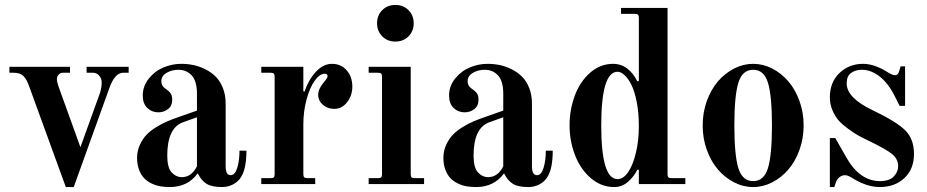

<svg xmlns="http://www.w3.org/2000/svg" viewBox="-20 -744 3746 776"><path d="M18 -450V-474H263V-450H234Q225 -450 217.5 -443Q210 -436 210 -424Q210 -414 216 -396L305 -149L384 -368Q391 -390 391 -412Q391 -426 381 -438Q371 -450 356 -450H330V-474H500V-450H478Q444 -450 422 -388L278 12H246L99 -392Q88 -424 74.5 -437Q61 -450 35 -450Z M656 -115Q656 -66 674 -47Q692 -28 715 -28Q754 -28 776 -72V-270L720 -250Q656 -227 656 -115ZM534 -106Q534 -134 545 -158Q556 -182 572 -199Q588 -216 612 -230.5Q636 -245 656 -253.5Q676 -262 702 -271L776 -297V-365Q776 -416 755 -439Q734 -462 701 -462Q674 -462 653 -449.5Q632 -437 632 -415Q632 -397 648 -386Q662 -377 669 -367.5Q676 -358 676 -341Q676 -316 659 -303Q642 -290 620 -290Q594 -290 575.5 -307.5Q557 -325 557 -358Q557 -396 581.5 -426.5Q606 -457 641 -471.5Q676 -486 712 -486Q738 -486 762 -481Q786 -476 810 -464Q834 -452 852 -434Q870 -416 881 -388Q892 -360 892 -325V-72Q892 -36 912 -36Q930 -36 939 -66Q948 -96 948 -135H976Q976 -62 954 -28Q943 -10 922.5 1Q902 12 877 12Q836 12 815 -1Q794 -14 780 -42H778Q738 12 666 12Q646 12 628 9Q610 6 592.5 -2.5Q575 -11 562.5 -24Q550 -37 542 -58Q534 -79 534 -106Z M1036 0V-24H1074Q1083 -24 1086.5 -27.5Q1090 -31 1090 -40V-434Q1090 -443 1086.5 -446.5Q1083 -450 1074 -450H1036V-474H1206V-375L1211 -374Q1226 -420 1256 -453Q1286 -486 1322 -486Q1358 -486 1381 -460Q1404 -434 1404 -394Q1404 -358 1383 -331Q1362 -304 1331 -304Q1304 -304 1285 -320.5Q1266 -337 1266 -361Q1266 -385 1290 -413Q1304 -429 1304 -436Q1304 -446 1293 -446Q1272 -446 1252 -418Q1232 -390 1219 -342Q1206 -294 1206 -241V-40Q1206 -31 1209.5 -27.5Q1213 -24 1222 -24H1254V0Z M1525 -597Q1504 -618 1504 -650Q1504 -682 1525 -703Q1546 -724 1578 -724Q1610 -724 1631 -703Q1652 -682 1652 -650Q1652 -618 1631 -597Q1610 -576 1578 -576Q1546 -576 1525 -597ZM1470 0V-24H1508Q1517 -24 1520.5 -27.5Q1524 -31 1524 -40V-434Q1524 -443 1520.5 -446.5Q1517 -450 1508 -450H1470V-474H1640V-40Q1640 -31 1643.5 -27.5Q1647 -24 1656 -24H1694V0Z M1894 -115Q1894 -66 1912 -47Q1930 -28 1953 -28Q1992 -28 2014 -72V-270L1958 -250Q1894 -227 1894 -115ZM1772 -106Q1772 -134 1783 -158Q1794 -182 1810 -199Q1826 -216 1850 -230.5Q1874 -245 1894 -253.5Q1914 -262 1940 -271L2014 -297V-365Q2014 -416 1993 -439Q1972 -462 1939 -462Q1912 -462 1891 -449.5Q1870 -437 1870 -415Q1870 -397 1886 -386Q1900 -377 1907 -367.5Q1914 -358 1914 -341Q1914 -316 1897 -303Q1880 -290 1858 -290Q1832 -290 1813.5 -307.5Q1795 -325 1795 -358Q1795 -396 1819.5 -426.5Q1844 -457 1879 -471.5Q1914 -486 1950 -486Q1976 -486 2000 -481Q2024 -476 2048 -464Q2072 -452 2090 -434Q2108 -416 2119 -388Q2130 -360 2130 -325V-72Q2130 -36 2150 -36Q2168 -36 2177 -66Q2186 -96 2186 -135H2214Q2214 -62 2192 -28Q2181 -10 2160.5 1Q2140 12 2115 12Q2074 12 2053 -1Q2032 -14 2018 -42H2016Q1976 12 1904 12Q1884 12 1866 9Q1848 6 1830.5 -2.5Q1813 -11 1800.5 -24Q1788 -37 1780 -58Q1772 -79 1772 -106Z M2476 -20Q2499 -20 2518.5 -48Q2538 -76 2550 -126Q2562 -176 2562 -234Q2562 -290 2553 -334Q2544 -378 2531 -403Q2518 -428 2503.5 -441Q2489 -454 2476 -454Q2410 -454 2410 -237Q2410 -20 2476 -20ZM2458 -486Q2490 -486 2515 -467Q2540 -448 2556 -415L2562 -417V-672Q2562 -681 2558.5 -684.5Q2555 -688 2546 -688H2490V-712H2678V-40Q2678 -31 2681.5 -27.5Q2685 -24 2694 -24H2750V0H2562V-58H2556Q2542 -30 2518 -9Q2494 12 2462 12Q2410 12 2368 -24Q2326 -60 2304 -117Q2282 -174 2282 -237Q2282 -300 2303 -357Q2324 -414 2365 -450Q2406 -486 2458 -486Z M2964 -409Q2948 -356 2948 -237Q2948 -118 2964 -65Q2980 -12 3024 -12Q3068 -12 3084 -65Q3100 -118 3100 -237Q3100 -356 3084 -409Q3068 -462 3024 -462Q2980 -462 2964 -409ZM2837 -137.5Q2820 -184 2820 -237Q2820 -290 2837 -336.5Q2854 -383 2882 -415.5Q2910 -448 2947 -467Q2984 -486 3024 -486Q3064 -486 3101 -467Q3138 -448 3166 -415.5Q3194 -383 3211 -336.5Q3228 -290 3228 -237Q3228 -184 3211 -137.5Q3194 -91 3166 -58.5Q3138 -26 3101 -7Q3064 12 3024 12Q2984 12 2947 -7Q2910 -26 2882 -58.5Q2854 -91 2837 -137.5Z M3334 12V-186H3356L3401 -107Q3455 -12 3537 -12Q3574 -12 3592 -30.5Q3610 -49 3610 -72Q3610 -101 3586 -121Q3562 -141 3485 -178Q3462 -189 3447 -197.5Q3432 -206 3408.5 -223Q3385 -240 3370.5 -256Q3356 -272 3345 -297Q3334 -322 3334 -350Q3334 -412 3373 -449Q3412 -486 3468 -486Q3514 -486 3568 -452Q3586 -440 3598 -440Q3610 -440 3614 -456L3620 -476H3638V-316H3616L3597 -354Q3570 -408 3535 -435Q3500 -462 3464 -462Q3437 -462 3419.5 -449Q3402 -436 3402 -407Q3402 -348 3508 -298Q3604 -252 3639 -217Q3674 -182 3674 -122Q3674 -60 3635 -24Q3596 12 3536 12Q3486 12 3432 -20Q3408 -36 3396 -36Q3383 -36 3373 -28Q3363 -20 3359 -9L3352 12Z"/></svg>

Font: Old Standard TT
Style: Bold
Weight: 700
Designer: Alexey Kryukov <alexios@thessalonica.org.ru>
Version: Version 2.2